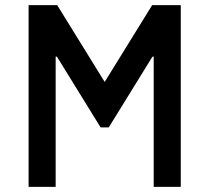

<svg xmlns="http://www.w3.org/2000/svg" viewBox="-20 -732 800 752"><path d="M92 0V-712H204L390 -411L576 -712H688V0H582V-510H577L406 -233H374L203 -510H198V0Z"/></svg>

Font: Old Standard TT
Style: Bold
Weight: 700
Designer: Alexey Kryukov <alexios@thessalonica.org.ru>
Version: Version 2.2